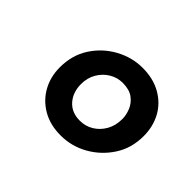

<svg xmlns="http://www.w3.org/2000/svg" viewBox="-77 -818 544 544"><g transform="rotate(45 195.0 -546.0)"><path d="M203 -396Q161 -396 130 -414Q99 -432 82 -462.5Q65 -493 65 -531Q65 -580 89 -617Q113 -654 151.5 -675Q190 -696 232 -696Q275 -696 306.5 -678Q338 -660 354.5 -629.5Q371 -599 371 -561Q371 -513 347 -476Q323 -439 285 -417.5Q247 -396 203 -396ZM212 -464Q234 -464 252.5 -475Q271 -486 282.5 -506Q294 -526 294 -553Q294 -569 287 -586Q280 -603 264.5 -614.5Q249 -626 222 -626Q201 -626 182.5 -615Q164 -604 152.5 -584.5Q141 -565 141 -540Q141 -507 160 -485.5Q179 -464 212 -464Z"/></g></svg>

Font: Chivo Medium SemiBold
Style: Italic
Weight: 600
Italic angle: -8.05°
Version: Version 2.002